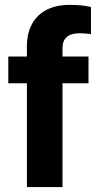

<svg xmlns="http://www.w3.org/2000/svg" viewBox="-20 -760 407 780"><path d="M339.5 -421.8H13.7V-530.3H339.5ZM262.8 -740.2Q287.9 -740.2 308.9 -738.2Q329.9 -736.2 349.6 -731.6V-621.6Q318.9 -624.9 304.5 -624.9Q269.4 -624.9 251.7 -610Q233.9 -595.2 233.9 -563V0H89.3V-570.5Q89.3 -625.6 110.6 -663.6Q131.9 -701.5 170.8 -720.9Q209.7 -740.2 262.8 -740.2Z"/></svg>

Font: Pretendard Std Variable
Style: Regular
Weight: 400
Designer: Base glyphs from Inter by Rasmus Andersson; Hangeul glyphs from Noto Sans CJK(Source Han Sans) by Jang Soo-young and Kan
Foundry: Kil Hyung-jin
Version: Version 1.309;Glyphs 3.2 (3225)